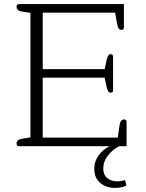

<svg xmlns="http://www.w3.org/2000/svg" viewBox="-20 -715 712 939"><path d="M441 110Q441 75 462 45.5Q483 16 516 0H72Q67 0 64 -3.5Q61 -7 61 -13Q61 -33 91 -37L129 -43V-652L91 -658Q75 -660 68 -666Q61 -672 61 -682Q61 -688 64 -691.5Q67 -695 72 -695H586V-581Q586 -569 574 -569Q565 -569 560 -576.5Q555 -584 552 -602L543 -653H189V-377H492L502 -424Q506 -438 510 -444Q514 -450 521 -450Q533 -450 533 -438V-273Q533 -262 521 -262Q514 -262 510 -267.5Q506 -273 502 -287L492 -335H189V-42H556L564 -98Q568 -131 587 -131Q593 -131 596 -127.5Q599 -124 599 -118V0H563Q531 16 508 45.5Q485 75 485 109Q485 140 504.5 156Q524 172 554 172Q568 172 592 166L598 193Q573 204 544 204Q499 204 470 179.5Q441 155 441 110Z"/></svg>

Font: Maitree Light
Style: Regular
Weight: 300
Designer: CadsonDemak Team
Foundry: CadsonDemak
Version: Version 1.001